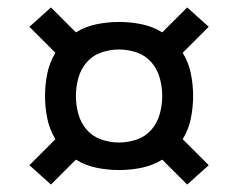

<svg xmlns="http://www.w3.org/2000/svg" viewBox="-20 -598 640 516"><path d="M117 -102 59 -154 129 -224Q113 -250 107 -280Q101 -310 101 -340Q101 -370 107 -400Q113 -430 129 -456L59 -526L117 -578L184 -511Q210 -527 240 -533Q270 -539 300 -539Q330 -539 360 -533Q390 -527 416 -511L483 -578L541 -526L471 -456Q487 -430 493 -400Q499 -370 499 -340Q499 -310 493 -280Q487 -250 471 -224L541 -154L483 -102L416 -169Q390 -153 360 -147Q330 -141 300 -141Q270 -141 240 -147Q210 -153 184 -169ZM300 -215Q324 -215 347.5 -223Q371 -231 387 -249.5Q403 -268 409.5 -292Q416 -316 416 -340Q416 -364 409.5 -388Q403 -412 387 -430.5Q371 -449 347.5 -457Q324 -465 300 -465Q276 -465 252.5 -457Q229 -449 213 -430.5Q197 -412 190.5 -388Q184 -364 184 -340Q184 -316 190.5 -292Q197 -268 213 -249.5Q229 -231 252.5 -223Q276 -215 300 -215Z"/></svg>

Font: Iosevka Aile
Style: Regular
Weight: 400
Designer: Belleve Invis
Foundry: Belleve Invis
Version: Version 28.0.1; ttfautohint (v1.8.4)